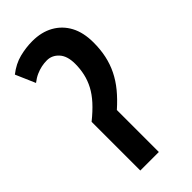

<svg xmlns="http://www.w3.org/2000/svg" viewBox="-231 -776 828 828"><g transform="rotate(-45 183.5 -362.0)"><path d="M156 -724Q212 -724 253 -701Q294 -678 316.5 -636Q339 -594 339 -533Q339 -490 331 -453Q323 -416 306.5 -382.5Q290 -349 264.5 -318Q239 -287 204 -256V0H91V-297Q127 -326 151.5 -353Q176 -380 190.5 -407.5Q205 -435 211.5 -464Q218 -493 218 -524Q218 -572 195.5 -596.5Q173 -621 142 -621Q125 -621 108.5 -617.5Q92 -614 75 -606.5Q58 -599 40 -585L1 -675Q38 -704 77.5 -714Q117 -724 156 -724Z"/></g></svg>

Font: Noto Sans Display ExtraCondensed SemiBold
Style: Regular
Weight: 600
Width: 2
Designer: Monotype Design Team
Foundry: Monotype Imaging Inc.
Version: Version 2.003